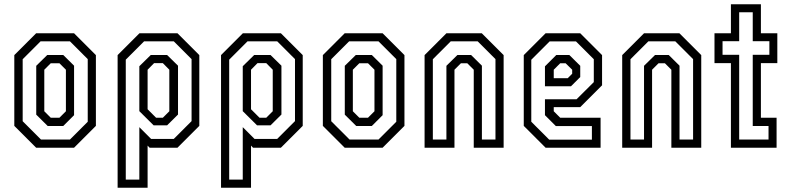

<svg xmlns="http://www.w3.org/2000/svg" viewBox="-20 -697 3736 906"><path d="M150.5 0 47.5 -103V-437L150.5 -540H329.5L432.5 -437V-103L329.5 0ZM173.5 -38.5H310L394 -122.5V-418L310 -502H171.5L87 -417.5V-125ZM205 -102.5 151 -156V-386.5L203 -437.5H278.5L329.5 -387V-153.5L278.5 -102.5ZM219.5 -141.5H260.5L291 -172V-368L260.5 -398.5H219.5L189 -368V-172Z M535 189V-437L638 -540H817.5L920.5 -437V-103L817.5 0H686L676.5 -10V189ZM573.5 150.5H637.5V-97L693 -41.5H800L884 -125.5V-418L800 -502H660L573.5 -415.5ZM705 -105.5 637.5 -172.5V-384.5L691.5 -437.5H768.5L820 -387V-156.5L768.5 -105.5ZM716.5 -141.5H748.5L779 -172V-368L748.5 -399H707L676.5 -368V-181.5Z M1023 189V-437L1126 -540H1305.5L1408.5 -437V-103L1305.5 0H1174L1164.5 -10V189ZM1061.5 150.5H1125.5V-97L1181 -41.5H1288L1372 -125.5V-418L1288 -502H1148L1061.5 -415.5ZM1193 -105.5 1125.5 -172.5V-384.5L1179.5 -437.5H1256.5L1308 -387V-156.5L1256.5 -105.5ZM1204.5 -141.5H1236.5L1267 -172V-368L1236.5 -399H1195L1164.5 -368V-181.5Z M1606.5 0 1503.5 -103V-437L1606.5 -540H1785.5L1888.5 -437V-103L1785.5 0ZM1629.5 -38.5H1766L1850 -122.5V-418L1766 -502H1627.5L1543 -417.5V-125ZM1661 -102.5 1607 -156V-386.5L1659 -437.5H1734.5L1785.5 -387V-153.5L1734.5 -102.5ZM1675.5 -141.5H1716.5L1747 -172V-368L1716.5 -398.5H1675.5L1645 -368V-172Z M1983.5 0V-437L2086.5 -540H2253.5L2356.5 -437V0H2215.5V-368L2185 -398.5H2155L2124.5 -368V0ZM2022.5 -38.5H2086.5V-386.5L2138.5 -437.5H2203L2254 -387V-38.5H2318V-418L2234 -502H2107L2022.5 -417.5Z M2718 -540 2821 -437V-294.5L2718 -191.5H2593V-172L2623.5 -141.5H2814V0H2554.5L2451.5 -103V-437L2554.5 -540ZM2698 -501.5H2573.5L2487 -415V-122.5L2571.5 -38H2773V-102H2603L2551.5 -153.5V-228.5H2700.5L2782 -309.5V-417.5ZM2666.5 -437.5 2718 -386.5V-333.5L2674.5 -290H2551.5V-384L2605 -437.5ZM2649 -398.5H2623.5L2593 -368V-328H2659L2680 -349V-368Z M2916 0V-437L3019 -540H3186L3289 -437V0H3148V-368L3117.5 -398.5H3087.5L3057 -368V0ZM2955 -38.5H3019V-386.5L3071 -437.5H3135.5L3186.5 -387V-38.5H3250.5V-418L3166.5 -502H3039.5L2955 -417.5Z M3429 0V-399H3351.5V-540H3429V-677H3570.5V-540H3648V-399H3570.5V-141.5H3644.5V0ZM3468 -38.5H3606.5V-102.5H3532V-438.5H3610.5V-502.5H3532V-639H3468V-502.5H3389.5V-438.5H3468Z"/></svg>

Font: Tourney Condensed
Style: Regular
Weight: 400
Width: 3
Designer: Tyler Finck
Foundry: Etcetera Type Co
Version: Version 1.010; ttfautohint (v1.8.3)